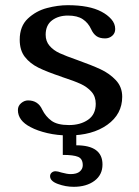

<svg xmlns="http://www.w3.org/2000/svg" viewBox="-20 -522 534 740"><path d="M220 -225 218 -226Q161 -245 128.5 -261Q96 -277 76 -302.5Q56 -328 56 -369Q56 -421 87.5 -450.5Q119 -480 161 -491Q203 -502 241 -502Q324 -502 371 -477Q394 -465 409 -448Q424 -431 424 -410Q424 -394 412.5 -384Q401 -374 385 -374Q364 -374 351.5 -383Q339 -392 331 -410Q320 -434 299 -448Q278 -462 242 -462Q205 -462 180.5 -443.5Q156 -425 156 -388Q156 -363 171 -345.5Q186 -328 210 -317Q234 -306 277 -291Q333 -271 367.5 -255Q402 -239 426.5 -213Q451 -187 451 -149Q451 -82 393.5 -41Q336 0 244 0Q201 0 162.5 -9Q124 -18 98 -32Q49 -57 49 -98Q49 -114 61.5 -124.5Q74 -135 88 -135Q127 -135 143 -99Q156 -73 178.5 -56.5Q201 -40 246 -40Q290 -40 319.5 -60.5Q349 -81 349 -122Q349 -150 332.5 -168.5Q316 -187 291 -198.5Q266 -210 220 -225ZM375 112Q375 152 344 175Q313 198 264 198Q233 198 203 187Q173 176 173 157Q173 149 179 143.5Q185 138 194 138Q202 138 217 143Q239 149 252 149Q276 149 287.5 139Q299 129 299 115Q299 90 281 82.5Q263 75 222 75V-10H274V38Q375 38 375 112Z"/></svg>

Font: Marmelad for Arash.Academy
Style: Regular
Weight: 400
Designer: Manvel Shmavonyan
Foundry: Cyreal
Version: Version 1.110;Glyphs 3.2 (3202)